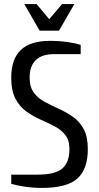

<svg xmlns="http://www.w3.org/2000/svg" viewBox="-20 -910 485 940"><path d="M185 10Q140 10 99 3.5Q58 -3 35 -10V-55H165Q251 -55 285.5 -85.5Q320 -116 320 -180Q320 -224 299.5 -249.5Q279 -275 246.5 -292Q214 -309 177.5 -325Q141 -341 108.5 -364.5Q76 -388 55.5 -427Q35 -466 35 -530Q35 -620 81.5 -665Q128 -710 225 -710Q270 -710 311.5 -704Q353 -698 375 -690V-645H245Q185 -645 155 -615.5Q125 -586 125 -530Q125 -484 145.5 -456.5Q166 -429 198.5 -411.5Q231 -394 267.5 -377.5Q304 -361 336.5 -338.5Q369 -316 389.5 -278.5Q410 -241 410 -180Q410 -83 359.5 -36.5Q309 10 185 10ZM174 -760 99 -890H159L221 -816L284 -890H344L269 -760Z"/></svg>

Font: Cuprum
Style: Regular
Weight: 400
Designer: Jovanny Lemonad
Foundry: Jovanny Lemonad
Version: Version 3.000